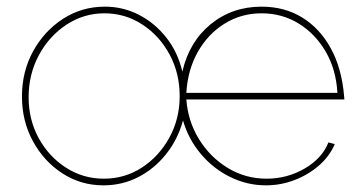

<svg xmlns="http://www.w3.org/2000/svg" viewBox="-20 -547 1090 577"><path d="M291 10Q223 10 167.5 -26Q112 -62 79 -122.5Q46 -183 46 -257Q46 -332 79.5 -393Q113 -454 169.5 -490.5Q226 -527 295 -527Q350 -527 397.5 -502.5Q445 -478 479.5 -434.5Q514 -391 528 -332Q549 -422 613.5 -474.5Q678 -527 766 -527Q835 -527 888 -494.5Q941 -462 974 -402Q1007 -342 1014 -259Q1014 -256 1014.5 -253.5Q1015 -251 1015 -248H540Q545 -182 578.5 -128Q612 -74 665 -42Q718 -10 781 -10Q843 -10 895.5 -40.5Q948 -71 967 -119L986 -114Q971 -78 939 -50Q907 -22 865.5 -6Q824 10 779 10Q723 10 672 -15Q621 -40 583.5 -84.5Q546 -129 530 -185Q514 -127 478.5 -83Q443 -39 395 -14.5Q347 10 291 10ZM292 -10Q355 -10 406.5 -43.5Q458 -77 489 -133.5Q520 -190 520 -258Q520 -327 489.5 -383.5Q459 -440 407.5 -473.5Q356 -507 294 -507Q232 -507 180 -473Q128 -439 97 -381.5Q66 -324 66 -255Q66 -187 96.5 -131.5Q127 -76 178.5 -43Q230 -10 292 -10ZM994 -268Q990 -338 959 -391.5Q928 -445 878 -476Q828 -507 766 -507Q705 -507 655 -476Q605 -445 574.5 -391Q544 -337 540 -268Z"/></svg>

Font: Raleway Thin
Style: Regular
Weight: 100
Designer: Matt McInerney, Pablo Impallari, Rodrigo Fuenzalida
Foundry: Matt McInerney, Pablo Impallari, Rodrigo Fuenzalida
Version: Version 4.026